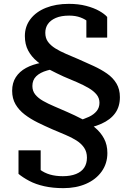

<svg xmlns="http://www.w3.org/2000/svg" viewBox="-20 -740 688 996"><path d="M297 -422 313 -390Q262 -385 225 -374.5Q188 -364 168 -344.5Q148 -325 148 -294Q148 -268 163 -249.5Q178 -231 203.5 -216.5Q229 -202 261 -188.5Q293 -175 329 -159Q368 -142 405.5 -122.5Q443 -103 472.5 -78.5Q502 -54 519.5 -21.5Q537 11 537 54Q537 108 507.5 149.5Q478 191 426.5 213.5Q375 236 309 236Q254 236 209.5 226Q165 216 132 198.5Q99 181 76 162V40H191V168Q179 160 169.5 148Q160 136 153.5 124.5Q147 113 145 104.5Q143 96 146 96Q164 122 187 139.5Q210 157 239.5 165.5Q269 174 306 174Q346 174 374.5 162.5Q403 151 417 129.5Q431 108 431 78Q431 48 416.5 26.5Q402 5 377 -11Q352 -27 319.5 -40.5Q287 -54 252 -69Q213 -86 175.5 -104.5Q138 -123 108 -146Q78 -169 60.5 -199Q43 -229 43 -269Q43 -310 62 -339.5Q81 -369 115 -387.5Q149 -406 195.5 -414.5Q242 -423 297 -422ZM392 -67 381 -112Q416 -122 441.5 -134Q467 -146 481.5 -164Q496 -182 496 -207Q496 -231 481 -249.5Q466 -268 439.5 -283.5Q413 -299 379.5 -313.5Q346 -328 310 -343Q273 -360 237.5 -378.5Q202 -397 172.5 -421.5Q143 -446 126 -478Q109 -510 109 -553Q109 -603 138 -641Q167 -679 218.5 -699.5Q270 -720 337 -720Q387 -720 427 -709.5Q467 -699 494.5 -683.5Q522 -668 536 -652V-545H428V-644Q438 -643 447.5 -638Q457 -633 464 -624.5Q471 -616 473.5 -606Q476 -596 473 -586Q461 -607 442 -623.5Q423 -640 397.5 -649.5Q372 -659 339 -659Q297 -659 269.5 -647Q242 -635 228.5 -615.5Q215 -596 215 -570Q215 -542 229 -523Q243 -504 267 -489Q291 -474 322.5 -460.5Q354 -447 387 -433Q428 -415 466 -397.5Q504 -380 535 -358.5Q566 -337 584 -307Q602 -277 602 -236Q602 -187 577.5 -153Q553 -119 506 -98Q459 -77 392 -67Z"/></svg>

Font: Roboto Serif 36pt Medium
Style: Regular
Weight: 500
Designer: Greg Gazdowicz
Foundry: Commercial Type
Version: Version 1.008